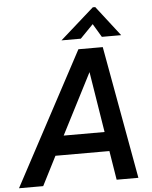

<svg xmlns="http://www.w3.org/2000/svg" viewBox="-104 -1047 871 1099"><g transform="rotate(-5 332.0 -497.5)"><path d="M646 0H521L494 -167H184L99 0H-40L368 -763H508ZM420 -627 241 -278H476ZM387 -822H276L471 -995H485L619 -822H508L462 -899Z"/></g></svg>

Font: Open Sauce One SemiBold Italic
Style: Regular
Weight: 600
Italic angle: -10°
Designer: Alfredo Marco Pradil
Foundry: Creative Sauce Fz LLC
Version: Version 1.477